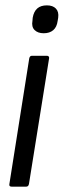

<svg xmlns="http://www.w3.org/2000/svg" viewBox="-20 -696 238 716"><path d="M23 0Q13 0 15 -10L89 -478Q91 -488 99 -488H155Q159 -488 161.5 -485.5Q164 -483 163 -478L88 -10Q86 0 78 0ZM143 -572Q121 -572 109 -584Q97 -596 101 -618L102 -630Q106 -653 119 -664.5Q132 -676 155 -676Q177 -676 188.5 -664Q200 -652 197 -630L195 -618Q192 -595 178.5 -583.5Q165 -572 143 -572Z"/></svg>

Font: Sofia Sans Extra Condensed Medium
Style: Italic
Weight: 500
Italic angle: -9°
Version: Version 4.100